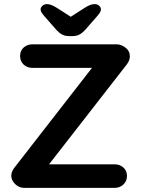

<svg xmlns="http://www.w3.org/2000/svg" viewBox="-20 -916 688 936"><path d="M548 -700Q570 -700 591.5 -684Q613 -668 613 -641Q613 -622 599 -603L216 -111L204 -115H538Q564 -115 581.5 -99.5Q599 -84 599 -58Q599 -33 581.5 -16.5Q564 0 538 0H99Q73 0 54 -18.5Q35 -37 35 -59Q35 -78 49 -97L433 -591L442 -585H139Q113 -585 95.5 -601Q78 -617 78 -643Q78 -669 95.5 -684.5Q113 -700 139 -700ZM306 -822 390 -876Q407 -887 419 -891.5Q431 -896 441 -896Q455 -896 463.5 -888Q472 -880 472 -871Q472 -864 469 -858Q466 -852 457 -841L394 -769Q381 -755 367 -747.5Q353 -740 333 -740H317Q297 -740 283 -747.5Q269 -755 256 -769L193 -841Q184 -852 181 -858Q178 -864 178 -871Q178 -880 187 -888Q196 -896 209 -896Q229 -896 260 -876L344 -822Z"/></svg>

Font: Quicksand Light
Style: Bold
Weight: 700
Version: Version 3.004